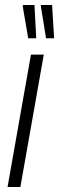

<svg xmlns="http://www.w3.org/2000/svg" viewBox="-20 -743 235 763"><path d="M10 0 103 -526H154L61 0ZM163 -591 142 -720 143 -723H187L195 -591ZM92 -591 70 -720 72 -723H117L124 -591Z"/></svg>

Font: Archivo ExtraCondensed ExtraLight
Style: Italic
Weight: 250
Width: 2
Italic angle: -10°
Designer: Hector Gatti
Foundry: Omnibus-Type
Version: Version 2.001